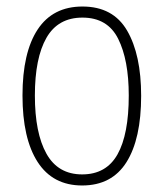

<svg xmlns="http://www.w3.org/2000/svg" viewBox="-20 -610 502 589"><path d="M413 -316Q413 -184 368 -112.5Q323 -41 232 -41Q142 -41 95.5 -113Q49 -185 49 -317Q49 -449 95.5 -519.5Q142 -590 233 -590Q327 -590 370 -516Q413 -442 413 -316ZM87 -317Q87 -202 122.5 -138.5Q158 -75 232 -75Q306 -75 340.5 -136.5Q375 -198 375 -317Q375 -426 342.5 -491Q310 -556 233 -556Q158 -556 122.5 -494Q87 -432 87 -317Z"/></svg>

Font: Noto Sans Tamil UI Condensed ExtraLight
Style: Regular
Weight: 200
Width: 3
Designer: Jelle Bosma - Monotype Design Team
Foundry: Monotype Imaging Inc.
Version: Version 2.004; ttfautohint (v1.8.4.7-5d5b)